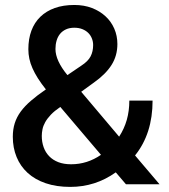

<svg xmlns="http://www.w3.org/2000/svg" viewBox="-20 -741 679 772"><path d="M262.5 10.5Q207 10.5 163.8 -4.2Q120.5 -19 91.2 -45.8Q62 -72.5 46.8 -109.5Q31.5 -146.5 31.5 -191Q31.5 -220.5 39.2 -245.2Q47 -270 63.2 -292.2Q79.5 -314.5 104.8 -336.2Q130 -358 164.5 -381.5Q145.5 -405.5 132.2 -426.5Q119 -447.5 110.5 -466.8Q102 -486 98 -504.8Q94 -523.5 94 -543Q94 -584.5 106.2 -617.5Q118.5 -650.5 142.2 -673.5Q166 -696.5 200.2 -708.8Q234.5 -721 279 -721Q318 -721 349.8 -708.8Q381.5 -696.5 404.2 -675.5Q427 -654.5 439.5 -625.8Q452 -597 452 -564Q452 -517 428.5 -479.8Q405 -442.5 357.5 -409L306.5 -372L459 -191.5Q479.5 -223 489.8 -259Q500 -295 500 -336.5H593.5Q593.5 -203.5 523 -116L621.5 0H486.5L445.5 -48Q363.5 10.5 262.5 10.5ZM251 -439 307 -477Q334 -494.5 344.2 -514.2Q354.5 -534 354.5 -560Q354.5 -573.5 349.5 -586.2Q344.5 -599 335 -608.5Q325.5 -618 311.2 -623.8Q297 -629.5 279 -629.5Q259.5 -629.5 245 -622.8Q230.5 -616 221.2 -604.5Q212 -593 207.5 -577.5Q203 -562 203 -544Q203 -497.5 251 -439ZM266 -80.5Q331 -80.5 386 -118.5L222.5 -311Q199 -295 184.5 -279.8Q170 -264.5 161.8 -249.8Q153.5 -235 150.8 -221Q148 -207 148 -194.5Q148 -170 155.5 -149Q163 -128 177.8 -112.8Q192.5 -97.5 214.5 -89Q236.5 -80.5 266 -80.5Z"/></svg>

Font: Roberto Sans Medium
Style: Regular
Weight: 500
Designer: Google (font) & Cristiano Sobral (main changes)
Version: Version 1.000;October 12, 2021;FontCreator 14.0.0.2814 64-bi